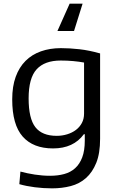

<svg xmlns="http://www.w3.org/2000/svg" viewBox="-20 -814 644 1053"><path d="M433 -794 386 -644H295L362 -794ZM266 219Q218 219 171 213Q124 207 86 196L92 127Q129 137 171 143.5Q213 150 255 150Q297 150 332 140.5Q367 131 392 108.5Q417 86 431 49Q445 12 445 -43V-78H440Q383 0 271 0Q162 0 104.5 -65Q47 -130 47 -269Q47 -340 66 -392.5Q85 -445 120 -480Q155 -515 204.5 -532.5Q254 -550 314 -550Q362 -550 415.5 -544Q469 -538 529 -521V-53Q529 27 508 79Q487 131 451.5 162.5Q416 194 368 206.5Q320 219 266 219ZM291 -69Q321 -69 348.5 -77.5Q376 -86 396.5 -101.5Q417 -117 429 -139.5Q441 -162 441 -191V-471Q414 -476 381.5 -479Q349 -482 313 -482Q225 -482 181 -434Q137 -386 137 -274Q137 -164 174 -116.5Q211 -69 291 -69Z"/></svg>

Font: Encode Sans
Style: Regular
Weight: 400
Designer: Pablo Impallari, Andres Torresi
Foundry: Pablo Impallari, Andres Torresi
Version: Version 1.000; ttfautohint (v1.00) -l 8 -r 50 -G 200 -x 14 -